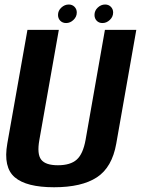

<svg xmlns="http://www.w3.org/2000/svg" viewBox="-20 -804 608 829"><path d="M213.5 4.5Q94 4.5 43.8 -38.5Q-6.5 -81.5 11.5 -184L98.5 -675H234L150 -200Q139 -139 157.8 -114.8Q176.5 -90.5 230 -90.5Q284 -90.5 311.2 -114.8Q338.5 -139 349.5 -200L433 -675H568.5L482 -184Q464 -81.5 398.5 -38.5Q333 4.5 213.5 4.5ZM422.5 -704.5Q407 -704.5 397.5 -714.5Q388 -724.5 388 -739.5Q388 -758 402 -771.2Q416 -784.5 434 -784.5Q449 -784.5 458.8 -774.5Q468.5 -764.5 468.5 -750Q468.5 -731.5 454.2 -718Q440 -704.5 422.5 -704.5ZM265.5 -704.5Q250 -704.5 240.2 -714.5Q230.5 -724.5 230.5 -739.5Q230.5 -758 244.8 -771.2Q259 -784.5 277 -784.5Q292 -784.5 301.8 -774.5Q311.5 -764.5 311.5 -750Q311.5 -731.5 297.2 -718Q283 -704.5 265.5 -704.5Z"/></svg>

Font: Anybody SemiBold
Style: Italic
Weight: 600
Italic angle: -10°
Designer: Tyler Finck
Foundry: Etcetera Type Company
Version: Version 1.010; ttfautohint (v1.8.3) -l 8 -r 50 -G 200 -x 14 